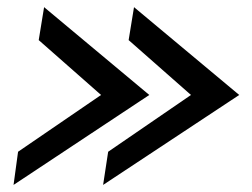

<svg xmlns="http://www.w3.org/2000/svg" viewBox="-20 -543 708 540"><path d="M104 -522.9 399.9 -275.9 18.1 -22.9 30.8 -116.2 264.2 -275.9 88.9 -430.2ZM356.9 -522.9 652.8 -275.9 270 -22.9 284.2 -116.2 517.1 -275.9 341.8 -430.2Z"/></svg>

Font: Stilu
Style: Italic
Weight: 400
Italic angle: -10°
Designer: Genilson Lima Santos
Foundry: Genilson Lima Santos
Version: Version 1.200;PS 001.200;hotconv 1.0.88;makeotf.lib2.5.64775